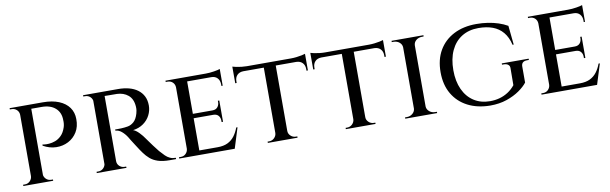

<svg xmlns="http://www.w3.org/2000/svg" viewBox="-43 -1030 4632 1457"><g transform="rotate(-10 2272.5 -301.5)"><path d="M197 -600H303Q376 -600 427 -579Q478 -558 505 -520Q532 -482 532 -431Q533 -373 507.5 -331.5Q482 -290 439.5 -268Q397 -246 346 -247Q295 -248 245 -276V-285Q245 -285 259.5 -283Q274 -281 296.5 -282.5Q319 -284 344 -293Q369 -302 391.5 -324Q414 -346 427 -386Q431 -398 432.5 -412.5Q434 -427 433 -440Q433 -499 394.5 -533Q356 -567 288 -567H207Q207 -567 204.5 -575Q202 -583 199.5 -591.5Q197 -600 197 -600ZM209 -600V0H118V-600ZM120 -64 130 0H48V-10Q49 -10 55 -10Q61 -10 62 -10Q85 -10 101 -26Q117 -42 118 -64ZM120 -537H118Q117 -560 101 -575Q85 -590 62 -590Q61 -590 55 -590Q49 -590 48 -590V-600H130ZM206 -64H208Q209 -42 225 -26Q241 -10 265 -10Q266 -10 272 -10Q278 -10 278 -10V0H196Z M762 -600H884Q929 -600 967 -590Q1005 -580 1033 -559.5Q1061 -539 1076.5 -508.5Q1092 -478 1092 -437Q1092 -398 1074 -362.5Q1056 -327 1022 -303Q988 -279 942 -273Q963 -266 987 -241Q1011 -216 1026 -193Q1028 -191 1040 -173.5Q1052 -156 1070.5 -131.5Q1089 -107 1108 -83Q1129 -59 1145.5 -43Q1162 -27 1181 -18.5Q1200 -10 1225 -10V0H1177Q1122 0 1086 -12Q1050 -24 1026 -45Q1002 -66 984 -91Q978 -98 965 -118Q952 -138 937.5 -160.5Q923 -183 911 -202Q899 -221 896 -227Q878 -255 855.5 -273.5Q833 -292 809 -292V-302Q809 -302 822 -301.5Q835 -301 855 -302Q881 -303 906.5 -307.5Q932 -312 954 -331.5Q976 -351 988 -393Q991 -402 993 -415.5Q995 -429 994 -445Q992 -476 982 -498Q972 -520 954.5 -534.5Q937 -549 915.5 -556.5Q894 -564 869 -565Q832 -566 803.5 -565.5Q775 -565 772 -566Q772 -566 769.5 -574.5Q767 -583 764.5 -591.5Q762 -600 762 -600ZM774 -600V0H683V-600ZM686 -64 695 0H614V-10Q615 -10 621 -10Q627 -10 628 -10Q651 -10 667 -26Q683 -42 684 -64ZM686 -537H684Q683 -560 667 -575Q651 -590 628 -590Q627 -590 621 -590Q615 -590 614 -590V-600H695ZM771 -64H774Q774 -41 790.5 -25.5Q807 -10 830 -10Q830 -10 835.5 -10Q841 -10 842 -10L843 0H761Z M1410 -600V0H1319V-600ZM1667 -34 1674 0H1408V-34ZM1625 -316V-282H1408V-316ZM1670 -600V-566H1408V-600ZM1726 -157 1677 0H1518L1551 -34Q1598 -34 1629.5 -49.5Q1661 -65 1682 -93Q1703 -121 1716 -157ZM1625 -284V-217H1614V-228Q1614 -251 1600.5 -266.5Q1587 -282 1561 -282V-284ZM1625 -381V-314H1561V-316Q1587 -316 1600.5 -332Q1614 -348 1614 -370V-381ZM1670 -569V-487H1660V-500Q1660 -529 1643 -547.5Q1626 -566 1596 -566V-569ZM1670 -616V-590L1559 -600Q1590 -600 1624 -605.5Q1658 -611 1670 -616ZM1321 -64 1332 0H1249V-10Q1249 -10 1255.5 -10Q1262 -10 1263 -10Q1287 -10 1302.5 -26Q1318 -42 1319 -64ZM1321 -537H1319Q1318 -560 1302.5 -575Q1287 -590 1263 -590Q1262 -590 1255.5 -590Q1249 -590 1249 -590V-600H1332Z M2093 -597V0H2001V-597ZM2327 -601V-568H1767V-601ZM2327 -570V-489H2316V-502Q2316 -531 2299 -549Q2282 -567 2252 -568V-570ZM2327 -617V-591L2217 -601Q2236 -601 2258.5 -603.5Q2281 -606 2299.5 -610Q2318 -614 2327 -617ZM2003 -64V0H1932V-10Q1933 -10 1938.5 -10Q1944 -10 1944 -10Q1967 -10 1983.5 -26Q2000 -42 2001 -64ZM2090 -64H2093Q2093 -42 2110 -26Q2127 -10 2150 -10Q2150 -10 2155.5 -10Q2161 -10 2161 -10V0H2090ZM1842 -570V-568Q1812 -567 1795 -549Q1778 -531 1778 -502V-489H1767V-570ZM1767 -617Q1776 -614 1794.5 -610Q1813 -606 1835.5 -603.5Q1858 -601 1877 -601L1767 -591Z M2694 -597V0H2602V-597ZM2928 -601V-568H2368V-601ZM2928 -570V-489H2917V-502Q2917 -531 2900 -549Q2883 -567 2853 -568V-570ZM2928 -617V-591L2818 -601Q2837 -601 2859.5 -603.5Q2882 -606 2900.5 -610Q2919 -614 2928 -617ZM2604 -64V0H2533V-10Q2534 -10 2539.5 -10Q2545 -10 2545 -10Q2568 -10 2584.5 -26Q2601 -42 2602 -64ZM2691 -64H2694Q2694 -42 2711 -26Q2728 -10 2751 -10Q2751 -10 2756.5 -10Q2762 -10 2762 -10V0H2691ZM2443 -570V-568Q2413 -567 2396 -549Q2379 -531 2379 -502V-489H2368V-570ZM2368 -617Q2377 -614 2395.5 -610Q2414 -606 2436.5 -603.5Q2459 -601 2478 -601L2368 -591Z M3159 -600V0H3069V-600ZM3072 -64V0H2991V-10Q2991 -10 2997.5 -10Q3004 -10 3005 -10Q3031 -10 3049.5 -26Q3068 -42 3069 -64ZM3156 -64H3159Q3160 -42 3178.5 -26Q3197 -10 3224 -10Q3224 -10 3230 -10Q3236 -10 3236 -10L3237 0H3156ZM3156 -536V-600H3237L3236 -590Q3236 -590 3230 -590Q3224 -590 3224 -590Q3197 -590 3178.5 -574.5Q3160 -559 3159 -536ZM3072 -536H3069Q3068 -559 3049.5 -574.5Q3031 -590 3004 -590Q3004 -590 2997.5 -590Q2991 -590 2991 -590V-600H3072Z M3646 -614Q3692 -614 3734.5 -607.5Q3777 -601 3815 -588.5Q3853 -576 3884 -558L3899 -411H3890Q3876 -471 3844.5 -508.5Q3813 -546 3766 -563.5Q3719 -581 3656 -581Q3582 -581 3527.5 -547Q3473 -513 3443.5 -449.5Q3414 -386 3414 -298Q3414 -213 3443 -150Q3472 -87 3525 -53Q3578 -19 3649 -19Q3687 -19 3722 -28.5Q3757 -38 3788 -58Q3819 -78 3843 -108L3844 -237Q3845 -256 3832.5 -266Q3820 -276 3799 -276H3785V-286H3992V-276H3979Q3934 -276 3934 -236V-112Q3912 -83 3870.5 -54Q3829 -25 3772 -5.5Q3715 14 3644 14Q3545 13 3471.5 -25Q3398 -63 3357 -133Q3316 -203 3316 -300Q3316 -398 3357 -468Q3398 -538 3472 -576Q3546 -614 3646 -614Z M4202 -600V0H4111V-600ZM4459 -34 4466 0H4200V-34ZM4417 -316V-282H4200V-316ZM4462 -600V-566H4200V-600ZM4518 -157 4469 0H4310L4343 -34Q4390 -34 4421.5 -49.5Q4453 -65 4474 -93Q4495 -121 4508 -157ZM4417 -284V-217H4406V-228Q4406 -251 4392.5 -266.5Q4379 -282 4353 -282V-284ZM4417 -381V-314H4353V-316Q4379 -316 4392.5 -332Q4406 -348 4406 -370V-381ZM4462 -569V-487H4452V-500Q4452 -529 4435 -547.5Q4418 -566 4388 -566V-569ZM4462 -616V-590L4351 -600Q4382 -600 4416 -605.5Q4450 -611 4462 -616ZM4113 -64 4124 0H4041V-10Q4041 -10 4047.5 -10Q4054 -10 4055 -10Q4079 -10 4094.5 -26Q4110 -42 4111 -64ZM4113 -537H4111Q4110 -560 4094.5 -575Q4079 -590 4055 -590Q4054 -590 4047.5 -590Q4041 -590 4041 -590V-600H4124Z"/></g></svg>

Font: Cinzel Medium
Style: Regular
Weight: 500
Designer: Natanael Gama
Version: Version 2.000